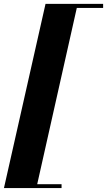

<svg xmlns="http://www.w3.org/2000/svg" viewBox="-30 -800 541 970"><path d="M-10 150 200 -780.5H491V-760H358L158 130.5H281V150Z"/></svg>

Font: Bodoni Moda 11pt ExtraBold
Style: Italic
Weight: 800
Italic angle: -13°
Version: Version 2.004